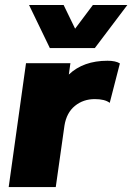

<svg xmlns="http://www.w3.org/2000/svg" viewBox="-20 -755 534 775"><path d="M414.1 -509.8Q446.8 -509.8 463.9 -499L422.9 -339.8Q403.3 -355 362.8 -355Q315.9 -355 282.2 -327.4Q248.5 -299.8 240.2 -248L205.1 0H15.1L85 -500H264.2L257.8 -454.1Q316.4 -509.8 414.1 -509.8ZM97.2 -734.9H236.8L283.2 -639.2L355 -734.9H494.1L362.8 -561H181.2Z"/></svg>

Font: Human Sans Black
Style: Italic
Weight: 800
Italic angle: -8°
Designer: Tim Radville
Foundry: Continuum
Version: Version 1.000;FEAKit 1.0